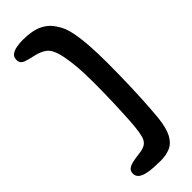

<svg xmlns="http://www.w3.org/2000/svg" viewBox="-280 -659 892 892"><g transform="rotate(-45 166.0 -213.0)"><path d="M166 212.5Q122 212.5 92.2 208Q62.5 203.5 47.2 192.8Q32 182 32 163.5Q32 147 42.2 138.5Q52.5 130 72 125.5Q91.5 121 119 118Q148.5 114.5 162.8 104Q177 93.5 183 72.5Q189 51.5 192.5 16.5Q194 2.5 195.5 -20.5Q197 -43.5 198.2 -72.5Q199.5 -101.5 200.8 -134Q202 -166.5 202.5 -200.5Q203 -234.5 203 -266.5Q203 -332 198 -381.8Q193 -431.5 184.5 -464.5Q173.5 -507.5 151.8 -524Q130 -540.5 94.5 -548Q67.5 -554 51.8 -559Q36 -564 29.5 -571.8Q23 -579.5 23 -593.5Q23 -611.5 35.5 -621Q48 -630.5 68 -634.2Q88 -638 110 -638Q172 -638 210 -619.2Q248 -600.5 269.5 -563Q287.5 -537 296.5 -494.5Q305.5 -452 309 -399Q312.5 -346 312.5 -288.5Q312.5 -248 311.8 -206.5Q311 -165 309.8 -125.2Q308.5 -85.5 306.5 -49.8Q304.5 -14 302.5 14.5Q300.5 43 298.5 62Q292 123 275 155.5Q258 188 230.5 200.2Q203 212.5 166 212.5Z"/></g></svg>

Font: Gluten Medium
Style: Regular
Weight: 500
Designer: Tyler Finck
Foundry: Etcetera Type Company
Version: Version 1.300